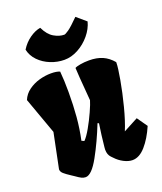

<svg xmlns="http://www.w3.org/2000/svg" viewBox="-152 -930 873 1037"><g transform="rotate(-20 284.0 -412.0)"><path d="M204.6 -183.1 219.2 -176.3Q236.3 -192.9 258.5 -231.9Q280.8 -271 299.3 -312.3Q317.9 -353.5 323.2 -373Q309.1 -542 309.1 -563.5Q317.4 -568.8 340.8 -573Q364.3 -577.1 391.1 -577.1Q435.5 -577.1 468 -563Q500.5 -548.8 526.4 -518.1V-512.7Q526.4 -488.3 514.4 -419.9Q502.4 -351.6 482.9 -276.1Q463.4 -200.7 442.4 -150.4L526.9 -195.3L568.4 -136.2Q540.5 -71.8 504.6 -31Q468.8 9.8 429.2 9.8Q406.2 9.8 380.1 -3.7Q354 -17.1 334 -39.1Q332 -41 324.5 -48.8Q316.9 -56.6 312.7 -67.9Q308.6 -79.1 308.6 -94.2Q308.6 -98.1 309.6 -107.9Q316.4 -175.8 326.2 -239.3L318.8 -242.7Q281.7 -148.4 238 -69.3Q194.3 9.8 159.7 9.8Q147.5 9.8 135.5 3.7Q123.5 -2.4 106 -15.1L88.9 -26.4Q64 -42.5 51 -54Q38.1 -65.4 38.1 -79.1L79.1 -279.8L3.4 -490.2Q16.1 -521.5 44.4 -542Q72.8 -562.5 106.9 -572Q141.1 -581.5 173.8 -581.5Q207 -581.5 224.6 -573.2Q229.5 -521.5 229.5 -454.6Q229.5 -377.9 223.9 -312.3Q218.3 -246.6 204.6 -183.1ZM456.5 -777.3 402.8 -823.2Q360.8 -780.8 340.6 -766.8Q320.3 -752.9 314 -752.9Q286.1 -752.9 255.9 -770.3Q225.6 -787.6 204.1 -832.5Q173.8 -827.6 142.3 -805.4Q110.8 -783.2 89.4 -748.5Q97.2 -711.9 124.5 -683.8Q151.9 -655.8 190.4 -640.4Q229 -625 269 -625Q309.1 -625 348.4 -646.2Q387.7 -667.5 417 -702.6Q446.3 -737.8 456.5 -777.3Z"/></g></svg>

Font: Fruktur
Style: Regular
Weight: 400
Designer: Viktoriya Grabowska
Foundry: Viktoriya Grabowska
Version: Version 1.004; ttfautohint (v1.4.1)